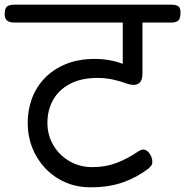

<svg xmlns="http://www.w3.org/2000/svg" viewBox="-64 -784 789 818"><path d="M322 14Q263 14 214 -7.5Q165 -29 129 -67Q93 -105 73.5 -154.5Q54 -204 54 -261Q54 -315 72 -364Q90 -413 126.5 -451Q163 -489 216.5 -511Q270 -533 341 -533Q372 -533 402.5 -527.5Q433 -522 459 -512Q459 -561 459 -614Q459 -667 459 -716Q459 -733 471.5 -741.5Q484 -750 501 -750Q518 -750 530.5 -742Q543 -734 543 -717Q543 -656 543 -594Q543 -532 543 -470Q543 -439 526 -428Q509 -417 479 -427Q453 -437 419.5 -444.5Q386 -452 352 -452Q281 -452 233 -426Q185 -400 161.5 -357Q138 -314 138 -261Q138 -208 163.5 -165Q189 -122 232.5 -97Q276 -72 329 -72Q386 -72 433 -90Q480 -108 525 -139Q530 -142 535.5 -144.5Q541 -147 546 -147Q556 -147 565 -139Q574 -131 579.5 -119Q585 -107 585 -95Q585 -85 581.5 -80Q578 -75 570 -67Q521 -29 461 -7.5Q401 14 322 14ZM-5 -688Q-24 -688 -34.5 -697Q-45 -706 -44 -728Q-43 -751 -32.5 -757.5Q-22 -764 -3 -764H668Q687 -764 696.5 -756.5Q706 -749 705 -726Q704 -703 694.5 -695.5Q685 -688 666 -688Z"/></svg>

Font: Playpen Sans Deva
Style: Regular
Weight: 400
Designer: Pooja Saxena, Gunjan Panchal, Laura Meseguer, Veronika Burian, José Scaglione
Foundry: TypeTogether
Version: Version 2.000